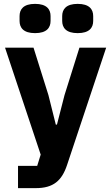

<svg xmlns="http://www.w3.org/2000/svg" viewBox="-20 -771 574 991"><path d="M161 -600C221 -600 241 -628 241 -663V-688C241 -723 221 -751 161 -751C101 -751 81 -723 81 -688V-663C81 -628 101 -600 161 -600ZM381 -600C441 -600 461 -628 461 -663V-688C461 -723 441 -751 381 -751C321 -751 301 -723 301 -688V-663C301 -628 321 -600 381 -600ZM313 -280 274 -128H268L230 -280L153 -525H6L190 27L172 85H73V200H165C255 200 299 162 326 81L528 -525H390Z"/></svg>

Font: IBM Plex Thai Looped
Style: Bold
Weight: 700
Designer: Mike Abbink, Paul van der Laan, Pieter van Rosmalen, Ben Mitchell, Mark Frömberg
Foundry: Bold Monday
Version: Version 1.0